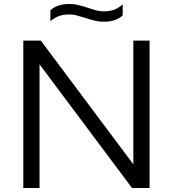

<svg xmlns="http://www.w3.org/2000/svg" viewBox="-20 -944 868 964"><path d="M649.5 -740H731V0H643L178.5 -621V0H97V-740H185L649.5 -119ZM406.5 -854.5Q380 -863 363 -867.2Q346 -871.5 328 -871.5Q298.5 -871.5 276.2 -863.5Q254 -855.5 233 -837.5V-892Q250.5 -908.5 273.8 -916.2Q297 -924 329.5 -924Q352.5 -924 373 -919Q393.5 -914 422.5 -904.5Q447.5 -896 465.2 -891.5Q483 -887 501 -887Q530.5 -887 552.8 -895.2Q575 -903.5 596 -921.5V-866.5Q578.5 -850.5 555.2 -842.8Q532 -835 499.5 -835Q476.5 -835 456 -840Q435.5 -845 406.5 -854.5Z"/></svg>

Font: Encode Sans Expanded
Style: Regular
Weight: 400
Width: 7
Designer: Multiple Designers
Foundry: Impallari Type
Version: Version 2.000